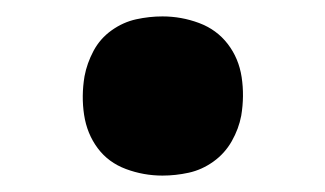

<svg xmlns="http://www.w3.org/2000/svg" viewBox="-20 -457 396 234"><path d="M178 -243Q155 -243 133.5 -251Q112 -259 99 -276.5Q86 -294 82.5 -317Q79 -340 83 -364Q86 -380 94 -395Q102 -410 116 -420Q130 -430 146 -433.5Q162 -437 178 -437Q201 -437 222.5 -429Q244 -421 257.5 -403.5Q271 -386 274.5 -363Q278 -340 274 -316Q271 -300 262.5 -285Q254 -270 240 -260Q226 -250 210 -246.5Q194 -243 178 -243Z"/></svg>

Font: Iosevka QP
Style: Bold Italic
Weight: 700
Italic angle: -9°
Designer: Belleve Invis
Foundry: Belleve Invis
Version: Version 20.0.0; ttfautohint (v1.8.4)